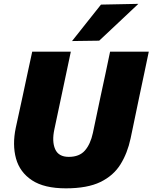

<svg xmlns="http://www.w3.org/2000/svg" viewBox="-20 -988 812 1022"><path d="M330.5 14.5Q215.5 14.5 150.5 -28.2Q85.5 -71 65.2 -144.2Q45 -217.5 64 -308Q69.5 -334 79.5 -379.2Q89.5 -424.5 100 -473.5Q115 -544 126.8 -599Q138.5 -654 151.5 -713H357Q344.5 -654.5 333 -599.5Q321.5 -544.5 306.5 -474.5L269.5 -300Q255.5 -235.5 273.5 -194.2Q291.5 -153 346 -153Q402.5 -153 432 -186.8Q461.5 -220.5 474.5 -280.5L515 -473Q530 -542.5 542 -598.5Q554 -654.5 566 -713H772Q760 -655 748.2 -599.5Q736.5 -544 721.5 -473.5Q712.5 -431 703.5 -387Q694.5 -343 686.8 -306.8Q679 -270.5 675 -250.5Q658.5 -173 621.2 -113Q584 -53 514.5 -19.2Q445 14.5 330.5 14.5ZM363.5 -769.5Q402.5 -819 440.8 -867Q479 -915 517.5 -963.5L716.5 -967.5Q662.5 -916.5 610 -867.2Q557.5 -818 508 -771.5Z"/></svg>

Font: Commissioner ExtraBold
Style: Italic
Weight: 800
Italic angle: -12°
Designer: Kostas Bartsokas
Foundry: Kostas Bartsokas
Version: Version 1.000; ttfautohint (v1.8.3)